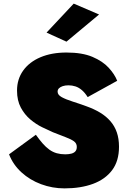

<svg xmlns="http://www.w3.org/2000/svg" viewBox="-20 -1010 712 1060"><path d="M178 -266 30 -158Q52 -101 98.5 -58.5Q145 -16 207 7Q269 30 336 30Q426 30 493.5 5Q561 -20 599 -70.5Q637 -121 637 -200Q637 -244 625 -279Q613 -314 589.5 -341Q566 -368 533 -388Q500 -408 458 -423Q417 -438 380.5 -449.5Q344 -461 321 -473.5Q298 -486 298 -504Q298 -515 305.5 -522.5Q313 -530 326.5 -534.5Q340 -539 358 -539Q378 -539 396.5 -533Q415 -527 432 -512.5Q449 -498 464 -474L627 -564Q613 -600 580 -636Q547 -672 490.5 -696Q434 -720 347 -720Q265 -720 203.5 -694Q142 -668 108 -620.5Q74 -573 74 -510Q74 -455 95 -416Q116 -377 147.5 -350.5Q179 -324 213 -307.5Q247 -291 272 -280Q312 -264 341.5 -253Q371 -242 387.5 -230.5Q404 -219 404 -199Q404 -184 396.5 -175Q389 -166 374.5 -162Q360 -158 340 -158Q315 -158 293.5 -164Q272 -170 253 -183.5Q234 -197 216 -217.5Q198 -238 178 -266ZM527 -930 387 -990 237 -830 347 -780Z"/></svg>

Font: Jost Black
Style: Regular
Weight: 900
Version: Version 3.710